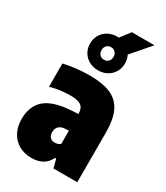

<svg xmlns="http://www.w3.org/2000/svg" viewBox="-219 -983 942 1087"><g transform="rotate(30 252.0 -439.5)"><path d="M467 -323V0H311L297 -56H289Q257.5 11 172 11Q126 11 90.2 -9.2Q54.5 -29.5 34.8 -66.8Q15 -104 15 -153Q15 -237 66.5 -282.2Q118 -327.5 233 -335L280 -338Q279 -363.5 270.5 -378Q262 -392.5 242.2 -399.2Q222.5 -406 187 -406Q157 -406 122.8 -401.5Q88.5 -397 58 -388V-540Q95 -549 140 -554Q185 -559 226 -559Q312.5 -559 364.8 -536.2Q417 -513.5 442 -462Q467 -410.5 467 -323ZM280 -142V-229.5L257 -228Q230 -226.5 216 -212.8Q202 -199 202 -175Q202 -153 213.2 -141.5Q224.5 -130 243 -130Q264 -130 280 -142ZM353 -768.5Q365 -746 365 -717Q365 -685.5 350.2 -660.5Q335.5 -635.5 309.5 -621.2Q283.5 -607 251 -607Q218.5 -607 192.5 -621.2Q166.5 -635.5 151.8 -660.5Q137 -685.5 137 -717Q137 -748.5 151.8 -773.5Q166.5 -798.5 192.5 -812.8Q218.5 -827 251 -827Q258 -827 261.5 -826.5L310 -890H458ZM290 -717Q290 -735.5 279.2 -746.8Q268.5 -758 251 -758Q233.5 -758 222.8 -746.8Q212 -735.5 212 -717Q212 -698.5 222.8 -687.2Q233.5 -676 251 -676Q268.5 -676 279.2 -687.2Q290 -698.5 290 -717Z"/></g></svg>

Font: Encode Sans Condensed Black
Style: Regular
Weight: 900
Width: 3
Designer: Multiple Designers
Foundry: Impallari Type
Version: Version 2.000